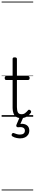

<svg xmlns="http://www.w3.org/2000/svg" viewBox="-20 -1435 428 2360"><path d="M240 17Q205 17 181.5 2.5Q158 -12 146.5 -40Q135 -68 135 -107V-452H57Q47 -452 42.5 -457.5Q38 -463 38 -475Q38 -488 42.5 -494Q47 -500 57 -500H135V-711Q135 -721 141 -725.5Q147 -730 160 -730Q174 -730 181 -725.5Q188 -721 188 -711V-500H324Q335 -500 339.5 -494Q344 -488 344 -475Q344 -463 339.5 -457.5Q335 -452 324 -452H188V-119Q188 -78 199.5 -54.5Q211 -31 246 -31Q271 -31 289 -45Q307 -59 324 -79Q331 -88 338.5 -86.5Q346 -85 354 -79Q361 -72 362.5 -64.5Q364 -57 360 -50Q346 -29 327.5 -14Q309 1 287 9Q265 17 240 17ZM227 266Q211 266 184 261Q157 256 132 241Q124 235 123 227.5Q122 220 126 211Q131 203 137.5 200.5Q144 198 153 202Q168 208 186.5 213.5Q205 219 225 219Q255 219 270.5 206.5Q286 194 286 170Q286 147 267 135.5Q248 124 206 129Q198 130 193 128.5Q188 127 184 122Q179 115 179.5 109Q180 103 184 94L226 -4H271L222 108L205 94Q242 83 272.5 89Q303 95 321.5 115Q340 135 340 170Q340 199 326 220.5Q312 242 287 254Q262 266 227 266ZM0 895H388V905H0ZM0 -20H388V0H0ZM0 -505H388V-500H0ZM0 -1415H388V-1405H0Z"/></svg>

Font: Playwrite BE WAL Guides
Style: Regular
Weight: 400
Designer: Veronika Burian, José Scaglione
Foundry: TypeTogether
Version: Version 1.003